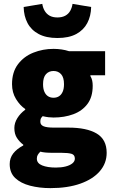

<svg xmlns="http://www.w3.org/2000/svg" viewBox="-20 -764 586 990"><path d="M240 206Q183 206 135 193.5Q87 181 58.5 154Q30 127 30 82Q30 51 48 27.5Q66 4 100 -14V-18Q81 -32 67.5 -52.5Q54 -73 54 -104Q54 -130 69.5 -155Q85 -180 110 -198V-202Q83 -220 62.5 -253.5Q42 -287 42 -330Q42 -392 72.5 -432.5Q103 -473 152 -492.5Q201 -512 256 -512Q277 -512 297.5 -509Q318 -506 336 -500H522V-376H446V-372Q453 -360 455.5 -348Q458 -336 458 -322Q458 -264 431 -228Q404 -192 358 -175Q312 -158 256 -158Q244 -158 230.5 -159.5Q217 -161 200 -165Q193 -158 190.5 -152.5Q188 -147 188 -136Q188 -120 204.5 -113Q221 -106 258 -106H333Q427 -106 478.5 -75.5Q530 -45 530 24Q530 78 494.5 119Q459 160 394 183Q329 206 240 206ZM256 -260Q272 -260 284 -267.5Q296 -275 303 -290.5Q310 -306 310 -330Q310 -365 295 -381.5Q280 -398 256 -398Q232 -398 217 -381.5Q202 -365 202 -330Q202 -306 209 -290.5Q216 -275 228 -267.5Q240 -260 256 -260ZM268 100Q296 100 318 94.5Q340 89 353 78.5Q366 68 366 54Q366 34 348.5 29Q331 24 299 24H260Q230 24 214.5 22.5Q199 21 188 18Q179 27 174.5 35Q170 43 170 54Q170 78 197.5 89Q225 100 268 100ZM276 -568Q218 -568 179.5 -588.5Q141 -609 122 -645Q103 -681 102 -728L198 -744Q201 -724 210.5 -708Q220 -692 236 -683Q252 -674 276 -674Q300 -674 316.5 -683Q333 -692 342 -708Q351 -724 354 -744L450 -728Q449 -681 430 -645Q411 -609 373 -588.5Q335 -568 276 -568Z"/></svg>

Font: Mada Black
Style: Regular
Weight: 900
Designer: Khaled Hosny
Version: Version 1.5